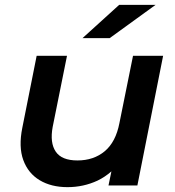

<svg xmlns="http://www.w3.org/2000/svg" viewBox="-20 -764 721 791"><path d="M258 7Q191 7 143.5 -21.5Q96 -50 76 -104.5Q56 -159 72 -238L131 -534H256L197 -241Q185 -176 209.5 -139.5Q234 -103 299 -103Q366 -103 411.5 -141Q457 -179 472 -257L528 -534H652L546 0H427L439 -58Q413 -35 382 -20Q324 7 258 7ZM320 -607 471 -744H621L432 -607Z"/></svg>

Font: Montserrat Thin SemiBold
Style: Italic
Weight: 600
Italic angle: -11.3°
Version: Version 9.000